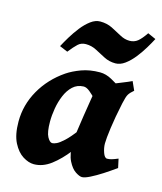

<svg xmlns="http://www.w3.org/2000/svg" viewBox="-100 -703 672 795"><g transform="rotate(15 236.0 -305.0)"><path d="M460.9 -57.1Q436 -39.1 409.2 -21.7Q382.3 -4.4 359.9 6.8Q337.4 18.1 325.7 18.1Q314.9 18.1 297.4 6.6Q279.8 -4.9 265.9 -32.7Q252 -60.5 252 -109.4Q252 -122.6 256.3 -155.3Q260.7 -188 266.8 -227.3Q272.9 -266.6 278.3 -299.6Q283.7 -332.5 286.1 -345.7Q288.6 -356 304.4 -366.2Q320.3 -376.5 343 -386Q365.7 -395.5 388.2 -404.3Q410.6 -413.1 425.8 -420.4L442.4 -383.3Q427.7 -371.1 421.1 -360.6Q414.6 -350.1 408.2 -319.8Q394.5 -255.4 388.2 -208.5Q381.8 -161.6 381.8 -141.6Q381.8 -122.6 388.9 -102.5Q396 -82.5 406.7 -82.5Q416 -82.5 425.5 -85.2Q435.1 -87.9 452.6 -95.2ZM415 -361.8Q405.8 -355.5 394.5 -339.6Q383.3 -323.7 372.3 -306.6Q361.3 -289.6 351.8 -277.1Q342.3 -264.6 336.4 -264.6Q330.6 -264.6 318.8 -277.1Q307.1 -289.6 292.5 -305.9Q277.8 -322.3 262.9 -334.5Q248 -346.7 235.4 -346.2Q208.5 -345.2 189.9 -327.9Q171.4 -310.5 160.2 -283.7Q148.9 -256.8 143.8 -226.8Q138.7 -196.8 138.7 -169.9Q138.7 -124.5 149.2 -105.2Q159.7 -85.9 170.4 -85.9Q177.7 -85.9 189.2 -91.3Q200.7 -96.7 219.5 -114Q238.3 -131.3 265.6 -167.5L259.3 -76.2Q227.5 -35.2 192.4 -8.5Q157.2 18.1 119.1 18.1Q96.7 18.1 72 2.7Q47.4 -12.7 30 -46.6Q12.7 -80.6 12.7 -136.7Q12.7 -208 48.6 -271.2Q84.5 -334.5 147.9 -377.9Q172.4 -394.5 207.5 -407.5Q242.7 -420.4 286.6 -420.4Q312 -420.4 337.6 -406.2Q363.3 -392.1 384 -377.7Q404.8 -363.3 415 -361.8ZM471.7 -612.8Q462.4 -594.7 448 -570.8Q433.6 -546.9 415.8 -524.4Q397.9 -502 377.9 -487.3Q357.9 -472.7 337.4 -472.7Q311 -472.7 288.8 -484.1Q266.6 -495.6 245.4 -506.8Q224.1 -518.1 199.7 -518.1Q179.7 -518.1 166.3 -505.6Q152.8 -493.2 132.8 -467.8L98.1 -482.4Q107.9 -501 122.3 -524.9Q136.7 -548.8 154.5 -571.5Q172.4 -594.2 192.4 -609.1Q212.4 -624 232.9 -624Q261.7 -624 284.7 -612.5Q307.6 -601.1 328.1 -589.6Q348.6 -578.1 369.6 -578.1Q389.6 -578.1 404.3 -589.8Q418.9 -601.6 437 -628.4Z"/></g></svg>

Font: Dai Banna SIL
Style: Bold Italic
Weight: 700
Italic angle: -11°
Designer: Victor Gaultney
Foundry: SIL International
Version: Version 4.000